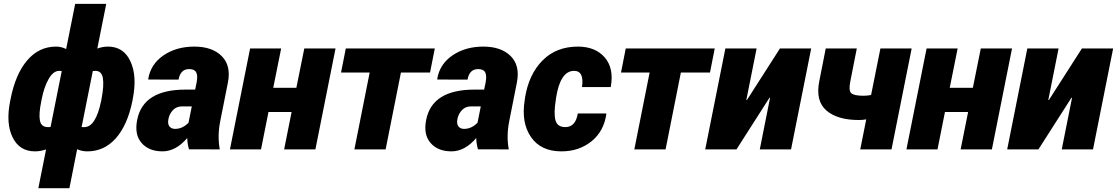

<svg xmlns="http://www.w3.org/2000/svg" viewBox="-20 -782 5847 1005"><path d="M479.5 -411.1Q474.6 -411.1 465.8 -410.2L407.2 -117.2Q410.2 -116.7 411.1 -116.7H421.9Q481 -116.7 509.3 -252.9L511.2 -263.2Q524.9 -334 518.6 -372.6Q512.2 -411.1 479.5 -411.1ZM289.6 -411.1Q259.3 -411.1 235.1 -369.4Q210.9 -327.6 198.2 -263.2L196.3 -252.9Q182.1 -184.6 189 -150.6Q195.8 -116.7 230.5 -116.7H235.8Q241.2 -116.7 244.6 -117.2L303.2 -410.2Q294.4 -411.1 289.6 -411.1ZM273.4 -538.1Q300.8 -538.1 326.2 -525.4L373.5 -761.7H536.1L489.3 -527.8Q517.1 -538.1 545.4 -538.1Q627 -538.1 662.8 -460.9Q698.7 -383.8 674.8 -263.2L672.9 -252.9Q647 -126.5 586.2 -58.1Q525.4 10.3 437 10.3Q408.2 10.3 383.8 -1L343.3 203.1H180.7L221.2 0Q191.4 10.3 163.1 10.3Q82 10.3 45.9 -63.2Q9.8 -136.7 33.2 -252.9L35.2 -263.2Q61 -394.5 122.6 -466.3Q184.1 -538.1 273.4 -538.1Z M896.5 -107.4Q935.5 -107.4 966.8 -139.6L983.9 -225.1H934.6Q904.3 -225.6 885.7 -206.1Q867.2 -186.5 861.8 -160.2Q856.4 -133.8 866.7 -120.6Q877 -107.4 896.5 -107.4ZM950.7 -313H1001.5L1009.3 -350.6Q1016.1 -387.2 1006.8 -403.8Q997.6 -420.4 969.7 -420.4Q924.3 -420.4 914.6 -365.2L756.8 -365.7L755.9 -368.7Q768.6 -446.3 835.9 -492.2Q903.3 -538.1 997.1 -538.1Q1090.8 -538.1 1140.6 -488.3Q1190.4 -438.5 1172.9 -349.6L1133.3 -150.4Q1117.2 -71.3 1130.4 0L969.2 -0.5Q960.9 -28.8 960 -59.6Q900.9 10.3 829.6 10.3Q758.3 9.8 720.7 -34.2Q682.6 -78.1 698.2 -155.3Q729.5 -313 950.7 -313Z M1630.9 0H1467.3L1506.3 -195.8H1385.3L1346.2 0H1183.6L1289.1 -528.3H1451.7L1410.2 -322.3H1531.2L1572.8 -528.3H1736.3Z M2231 -402.3H2078.6L1998.5 0H1835L1915 -402.3H1765.1L1790 -528.3H2255.9Z M2409.2 -107.4Q2448.2 -107.4 2479.5 -139.6L2496.6 -225.1H2447.3Q2417 -225.6 2398.4 -206.1Q2379.9 -186.5 2374.5 -160.2Q2369.1 -133.8 2379.4 -120.6Q2389.6 -107.4 2409.2 -107.4ZM2463.4 -313H2514.2L2522 -350.6Q2528.8 -387.2 2519.5 -403.8Q2510.3 -420.4 2482.4 -420.4Q2437 -420.4 2427.2 -365.2L2269.5 -365.7L2268.6 -368.7Q2281.2 -446.3 2348.6 -492.2Q2416 -538.1 2509.8 -538.1Q2603.5 -538.1 2653.3 -488.3Q2703.1 -438.5 2685.5 -349.6L2646 -150.4Q2629.9 -71.3 2643.1 0L2481.9 -0.5Q2473.6 -28.8 2472.7 -59.6Q2413.6 10.3 2342.3 10.3Q2271 9.8 2233.4 -34.2Q2195.3 -78.1 2210.9 -155.3Q2242.2 -313 2463.4 -313Z M2939 -116.7Q2992.7 -116.7 3004.4 -188H3152.8L3153.8 -185.1Q3141.1 -94.7 3075.9 -42.2Q3010.7 10.3 2918.9 10.3Q2810.5 10.3 2759 -65.2Q2707.5 -140.6 2726.6 -258.3L2728 -269.5Q2747.6 -392.6 2819.6 -465.3Q2891.6 -538.1 3004.9 -538.1Q3096.2 -538.1 3145.3 -481.4Q3194.3 -424.8 3177.2 -328.6L3175.8 -326.2H3026.4Q3038.6 -411.1 2984.9 -411.1Q2912.6 -411.1 2890.6 -269.5L2889.2 -258.3Q2877.9 -189 2887.5 -152.8Q2897 -116.7 2939 -116.7Z M3696.3 -402.3H3543.9L3463.9 0H3300.3L3380.4 -402.3H3230.5L3255.4 -528.3H3721.2Z M4062.5 -528.3H4226.1L4120.6 0H3957L4010.7 -269.5L4007.8 -270.5L3835 0H3671.4L3776.9 -528.3H3940.4L3886.7 -259.3L3889.6 -258.3Z M4475.6 -153.8Q4362.8 -153.8 4305.2 -204.1Q4247.6 -254.4 4268.6 -357.9L4302.2 -528.3H4464.8L4431.2 -357.9Q4420.9 -308.1 4435.5 -294.4Q4450.2 -280.8 4501 -280.8Q4518.1 -280.8 4539.6 -284.7L4588.4 -528.3H4752L4646.5 0H4482.9L4514.2 -157.2Q4495.6 -153.8 4475.6 -153.8Z M5171.9 0H5008.3L5047.4 -195.8H4926.3L4887.2 0H4724.6L4830.1 -528.3H4992.7L4951.2 -322.3H5072.3L5113.8 -528.3H5277.3Z M5643.1 -528.3H5806.6L5701.2 0H5537.6L5591.3 -269.5L5588.4 -270.5L5415.5 0H5252L5357.4 -528.3H5521L5467.3 -259.3L5470.2 -258.3Z"/></svg>

Font: Roboto-BlackItalic
Style: Italic
Weight: 900
Italic angle: -12°
Designer: Google
Version: Version 1.100141; 2013